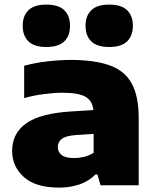

<svg xmlns="http://www.w3.org/2000/svg" viewBox="-20 -824 696 854"><path d="M243.5 10.5Q139 10.5 86.5 -36.2Q34 -83 34 -153Q34 -231.5 97.5 -276Q161 -320.5 300 -328.5L395.5 -334.5Q390.5 -377 359.2 -394.2Q328 -411.5 257 -411.5Q221.5 -411.5 175 -405.5Q128.5 -399.5 87.5 -387.5V-531.5Q136.5 -545 192 -551.2Q247.5 -557.5 293 -557.5Q400 -557.5 467.2 -533.5Q534.5 -509.5 565.8 -452.8Q597 -396 597 -298V0H427L413.5 -48H404.5Q375 -17.5 333 -3.5Q291 10.5 243.5 10.5ZM237 -169.5Q237 -147.5 254.5 -134.2Q272 -121 309 -121Q330.5 -121 353.5 -126.2Q376.5 -131.5 396.5 -144.5V-228.5L319.5 -223.5Q273.5 -220.5 255.2 -206.5Q237 -192.5 237 -169.5ZM466 -615Q411.5 -615 386 -640Q360.5 -665 360.5 -709.5Q360.5 -753.5 386 -778.5Q411.5 -803.5 466 -803.5Q520 -803.5 545.5 -778.5Q571 -753.5 571 -709.5Q571 -665 545.5 -640Q520 -615 466 -615ZM186 -615Q132 -615 106.5 -640Q81 -665 81 -709.5Q81 -753.5 106.5 -778.5Q132 -803.5 186 -803.5Q240.5 -803.5 266 -778.5Q291.5 -753.5 291.5 -709.5Q291.5 -665 266 -640Q240.5 -615 186 -615Z"/></svg>

Font: Encode Sans Exp XBd
Style: Regular
Weight: 800
Width: 7
Designer: Multiple Designers
Foundry: Impallari Type
Version: Version 3.002; ttfautohint (v1.8.3) -l 8 -r 50 -G 200 -x 14 